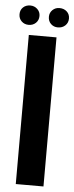

<svg xmlns="http://www.w3.org/2000/svg" viewBox="-65 -868 347 897"><g transform="rotate(5 109.0 -419.5)"><path d="M40 -837.9Q59.6 -837.9 73.2 -825Q86.9 -812 86.9 -793Q86.9 -772.9 73.5 -760Q60.1 -747.1 40 -747.1Q20 -747.1 6.6 -760Q-6.8 -772.9 -6.8 -793Q-6.8 -813 6.3 -825.4Q19.5 -837.9 40 -837.9ZM130.9 -793Q130.9 -812 144.3 -825Q157.7 -837.9 176.8 -837.9Q197.8 -837.9 211.4 -825.4Q225.1 -813 225.1 -793Q225.1 -772.9 211.4 -760Q197.8 -747.1 176.8 -747.1Q157.2 -747.1 144 -760Q130.9 -772.9 130.9 -793ZM44.9 -700.2H174.8V-1H44.9Z"/></g></svg>

Font: Moniqa Black Heading
Style: Regular
Weight: 900
Designer: Rajesh Rajput
Foundry: Rajesh Rajput
Version: Version 1.000